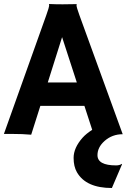

<svg xmlns="http://www.w3.org/2000/svg" viewBox="-25 -671 635 962"><path d="M131.3 3.9Q89.4 0 33.2 0H-5.4L207 -595.2Q221.2 -635.3 221.2 -641.8Q221.2 -648.4 220.7 -649.9L221.2 -650.9Q252.9 -649.4 288.6 -649.4Q317.9 -649.4 358.9 -650.4L359.4 -649.4Q358.4 -647.5 358.4 -644Q358.4 -634.8 373 -594.7L589.8 1.5Q537.1 1.5 499 35.2Q463.4 66.9 463.4 106.4Q463.4 157.7 556.6 157.7Q574.7 157.7 585.4 149.9L586.4 152.3L535.6 271Q405.8 271 360.4 191.9Q343.8 163.1 343.8 120.1Q343.8 69.8 388.7 19Q407.2 -1.5 437 -20.5L397.9 -140.6H177.2ZM359.9 -257.8 286.1 -484.9 214.4 -257.8Z"/></svg>

Font: HammersmithOne
Style: Regular
Weight: 400
Designer: Nicole Fally
Foundry: Nicole Fally
Version: Version 1.003